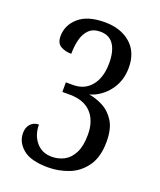

<svg xmlns="http://www.w3.org/2000/svg" viewBox="-137 -809 751 904"><g transform="rotate(20 238.5 -357.0)"><path d="M213 10Q126 10 86.5 -23Q47 -56 47 -102Q47 -131 63 -148Q79 -165 104 -165Q104 -113 133 -78Q162 -43 212 -43Q245 -43 273.5 -58Q302 -73 319.5 -107.5Q337 -142 337 -199Q337 -268 300 -307.5Q263 -347 192 -347H155V-395H192Q249 -395 282.5 -436.5Q316 -478 316 -550Q316 -609 294 -642Q272 -675 227 -675Q191 -675 170.5 -655Q150 -635 141.5 -602Q133 -569 133 -530Q102 -530 79.5 -543Q57 -556 57 -591Q57 -646 101 -685Q145 -724 232 -724Q311 -724 360.5 -681.5Q410 -639 410 -561Q410 -493 372 -444Q334 -395 278 -379Q312 -374 347.5 -356Q383 -338 407 -300.5Q431 -263 431 -198Q431 -121 398.5 -75Q366 -29 316 -9.5Q266 10 213 10Z"/></g></svg>

Font: Noto Serif Tamil Condensed
Style: Regular
Weight: 400
Width: 3
Designer: Indian Type Foundry, Tom Grace, and the Monotype Design Team
Foundry: Monotype Imaging Inc.
Version: Version 2.004; ttfautohint (v1.8.4.7-5d5b)